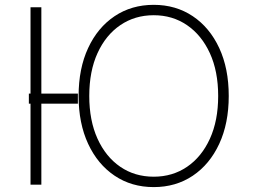

<svg xmlns="http://www.w3.org/2000/svg" viewBox="-20 -757 1058 787"><path d="M149.5 -727.3V0H105.1V-727.3ZM299.2 -373.2V-332H98.3V-373.2ZM917.6 -363.6Q917.6 -251.4 878.6 -167.3Q839.5 -83.1 770.1 -36.6Q700.6 9.9 610.1 9.9Q519.2 9.9 449.8 -36.8Q380.3 -83.5 341.3 -167.4Q302.2 -251.4 302.2 -363.6Q302.2 -476.2 341.3 -560.2Q380.3 -644.2 449.8 -690.7Q519.2 -737.2 610.1 -737.2Q700.6 -737.2 770.1 -690.7Q839.5 -644.2 878.6 -560.2Q917.6 -476.2 917.6 -363.6ZM874.3 -363.6Q874.3 -464.8 840.2 -539.1Q806.1 -613.3 746.6 -653.9Q687.1 -694.6 610.1 -694.6Q533 -694.6 473.4 -654.1Q413.7 -613.6 379.8 -539.4Q345.9 -465.2 345.9 -363.6Q345.9 -263.1 379.6 -188.7Q413.4 -114.3 472.8 -73.5Q532.3 -32.7 610.1 -32.7Q687.1 -32.7 746.8 -73.3Q806.5 -114 840.4 -188.4Q874.3 -262.8 874.3 -363.6Z"/></svg>

Font: Inter Extra Light BETA
Style: Regular
Weight: 200
Designer: Rasmus Andersson
Foundry: rsms
Version: Version 3.011;git-f93a4a705